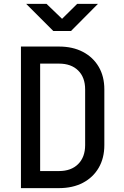

<svg xmlns="http://www.w3.org/2000/svg" viewBox="-20 -970 640 990"><path d="M88 0V-730H284Q355 -730 407.5 -702.5Q460 -675 489 -625.5Q518 -576 518 -509V-222Q518 -155 489 -105Q460 -55 407.5 -27.5Q355 0 284 0ZM187 -88H284Q347 -88 383 -124Q419 -160 419 -222V-509Q419 -571 383 -606.5Q347 -642 284 -642H187ZM255 -810 115 -950H220L300 -873L378 -950H485L346 -810Z"/></svg>

Font: Tiny Medium
Style: Regular
Weight: 500
Monospace: yes
Designer: Philipp Nurullin, Konstantin Bulenkov
Foundry: JetBrains
Version: Version 2.251; ttfautohint (v1.8.4.7-5d5b)